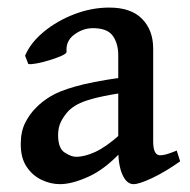

<svg xmlns="http://www.w3.org/2000/svg" viewBox="-20 -463 492 497"><path d="M446.3 -45.4Q407.7 -18.1 374 -2.2Q340.3 13.7 325.7 13.7Q308.1 13.7 297.1 -10.5Q286.1 -34.7 286.1 -75.7V-320.3Q286.1 -350.6 271.7 -370.6Q257.3 -390.6 218.3 -390.1Q192.9 -389.2 171.4 -372.8Q149.9 -356.4 152.3 -329.1Q152.8 -324.7 139.9 -318.8Q127 -313 108.9 -307.4Q90.8 -301.8 74.7 -298.8Q58.6 -295.9 53.2 -297.4L44.9 -318.8Q59.1 -352.5 93.5 -380.9Q127.9 -409.2 172.6 -426.3Q217.3 -443.4 262.7 -443.4Q319.3 -443.4 347.9 -414.1Q376.5 -384.8 376.5 -337.4V-97.2Q376.5 -61 394.5 -61Q401.4 -61 410.4 -63.5Q419.4 -65.9 437.5 -73.2ZM290.5 -221.7Q245.1 -214.4 219.5 -207.3Q193.8 -200.2 180.2 -192.6Q166.5 -185.1 157.2 -175.8Q145.5 -163.1 137.9 -148.2Q130.4 -133.3 130.4 -113.3Q130.4 -79.1 147.5 -68.1Q164.6 -57.1 176.8 -57.1Q199.2 -57.1 226.8 -69.8Q254.4 -82.5 290.5 -114.7L294.4 -70.8Q251 -24.4 208.5 -5.4Q166 13.7 135.3 13.7Q111.3 13.7 87.9 2.7Q64.5 -8.3 49.1 -31Q33.7 -53.7 33.7 -89.8Q33.7 -122.6 45.4 -145.5Q57.1 -168.5 74.2 -185.1Q88.9 -200.2 110.8 -213.6Q132.8 -227.1 174.6 -239Q216.3 -251 290.5 -261.7Z"/></svg>

Font: Namdhinggo Medium
Style: Regular
Weight: 500
Designer: Victor Gaultney
Foundry: SIL International
Version: Version 3.001